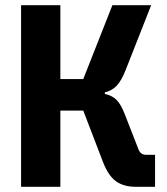

<svg xmlns="http://www.w3.org/2000/svg" viewBox="-20 -718 640 738"><path d="M61 -698H212V-414H300L412 -698H561L463 -449Q447 -408 428.5 -388.5Q410 -369 383 -363V-357Q411 -351 428 -334Q445 -317 460 -278L513 -142Q517 -133 524 -128Q531 -123 541 -123H576V0H502Q455 0 425.5 -21.5Q396 -43 376 -95L300 -293H212V0H61Z"/></svg>

Font: iA Writer Duo V
Style: Regular
Weight: 400
Designer: Mike Abbink, Paul van der Laan, Pieter van Rosmalen, Oliver Reichenstein
Foundry: Information Architects Inc.
Version: Version 2.000